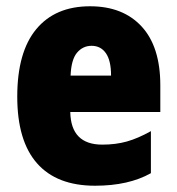

<svg xmlns="http://www.w3.org/2000/svg" viewBox="-20 -582 563 612"><path d="M267 -562Q372 -562 431.5 -497.5Q491 -433 491 -310V-225H204Q206 -121 306 -121Q349 -121 384.5 -131Q420 -141 461 -164V-30Q390 10 283 10Q161 10 98 -61.5Q35 -133 35 -274Q35 -416 95.5 -489Q156 -562 267 -562ZM272 -436Q244 -436 225.5 -414Q207 -392 205 -341H334Q334 -389 317.5 -412.5Q301 -436 272 -436Z"/></svg>

Font: Noto Sans Malayalam Condensed Black
Style: Regular
Weight: 900
Width: 3
Designer: Jelle Bosma - Monotype Design Team
Foundry: Monotype Imaging Inc.
Version: Version 2.104; ttfautohint (v1.8.4.7-5d5b)